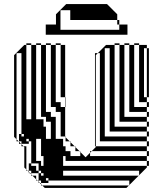

<svg xmlns="http://www.w3.org/2000/svg" viewBox="-20 -920 786 940"><path d="M469 -612V-636H449V-612ZM469 -348V-372H449V-348ZM709 -348H699V-372H613V-700H589V-708H613V-700H637V-396H699V-372H709ZM469 -324V-348H449V-324ZM469 -300V-324H449V-300ZM709 -300H699V-324H565V-700H541V-708H565V-700H589V-348H699V-324H709ZM205 -300V-240H229V-324H193V-300ZM73 -264H85V-252H73ZM301 -156H289V-132H301ZM709 -156H699V-180H429L449 -200V-204H445V-660H459L449 -650V-636H469V-660H459L499 -700H541V-300H699V-276H709V-252H699V-276H517V-684H493V-252H699V-228H709V-204H699V-228H449V-204H699V-180H709ZM373 -156V-176L369 -180H349V-200L345 -204H325V-224L321 -228H289V-204H301V-180H325V-156ZM181 -156V-240H157V-132H181V-108H193V-156ZM121 -120H133V-108H121ZM169 -72H181V-60H169ZM709 -636V-660H699V-636ZM469 -588V-612H449V-588ZM709 -612H699V-636H709ZM469 -564V-588H449V-564ZM709 -588H699V-612H709ZM709 -564H699V-588H709ZM469 -540V-564H449V-540ZM469 -516V-540H449V-516ZM709 -540H699V-564H709ZM709 -516H699V-540H709ZM469 -492V-516H449V-492ZM709 -492H699V-516H709ZM469 -468V-492H449V-468ZM469 -444V-468H449V-444ZM709 -468H699V-492H709ZM469 -420V-444H449V-420ZM709 -444H699V-468H709ZM301 -420H299V-444H277V-700H253V-708H277V-700H299V-444H301ZM469 -396V-420H449V-396ZM709 -396H699V-420H661V-700H637V-708H661V-700H699V-684H709V-660H699V-684H685V-444H699V-420H709ZM301 -396H299V-420H301ZM469 -372V-396H449V-372ZM469 -276V-300H449V-276ZM469 -252V-276H449V-252ZM469 -252H449V-228H469ZM217 -24H181V-36H169V-60H193V-72H181V-84H169V-120H133V-228H121V-240H109V-228H121V-216H85V-228H73V-252H97V-264H85V-660H61V-238L71 -228H73V-226L83 -216H85V-214L95 -204H109V-90L115 -84H121V-78L127 -72H133V-66L139 -60H157V-42L163 -36H169V-30L175 -24H181V-18L187 -12H611L599 0H199L187 -12H181V-18L175 -24H169V-30L163 -36H157V-42L139 -60H133V-66L127 -72H121V-78L115 -84H109V-90L99 -100V-200L95 -204H85V-214L83 -216H73V-226L71 -228H61V-238L49 -250V-650L99 -700H109V-336H133V-700H109V-708H133V-700H157V-336H193V-324H205V-348H181V-700H157V-708H181V-700H205V-372H229V-348H253V-240H289V-228H301V-248L299 -250V-252H277V-372H253V-396H229V-700H205V-708H229V-700H253V-420H277V-396H299V-252H301V-248L321 -228H325V-224L345 -204H349V-200L369 -180H373V-176L399 -150L421 -172V-180H429L421 -172V-156H699V-132H709V-108H699V-132H289V-108H699V-100L661 -62V-60H659L661 -62V-84H289V-60H659L613 -14V-12H611L613 -14V-36H217V-48H205V-36H217ZM133 -84H121V-108H157V-84H169V-72H133ZM204 -750V-800H254V-850L304 -900H504L554 -850V-822H564V-800H604V-750ZM564 -774V-800H554V-822H324V-870H276V-774Z"/></svg>

Font: Rubik Broken Fax
Style: Regular
Weight: 400
Designer: Hubert and Fischer, NaN
Foundry: Hubert and Fischer, NaN
Version: Version 2.201